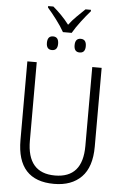

<svg xmlns="http://www.w3.org/2000/svg" viewBox="-67 -1104 747 1161"><g transform="rotate(5 306.5 -524.0)"><path d="M532 -714H475V-235Q475 -41 307 -41Q138 -41 138 -238V-714H81V-237Q81 10 306 10Q412 10 472 -51Q532 -112 532 -236ZM280 -909H333Q352 -942 382 -981.5Q412 -1021 437 -1049V-1058H404Q378 -1033 353.5 -1009Q329 -985 307 -956Q285 -985 259.5 -1011Q234 -1037 209 -1058H177V-1049Q201 -1022 231 -982.5Q261 -943 280 -909ZM391 -795Q425 -795 425 -836Q425 -878 391 -878Q357 -878 357 -836Q357 -795 391 -795ZM223 -795Q257 -795 257 -836Q257 -878 223 -878Q189 -878 189 -836Q189 -795 223 -795Z"/></g></svg>

Font: Noto Sans UI SemiCondensed Light
Style: Regular
Weight: 300
Width: 4
Designer: Monotype Design Team
Foundry: Monotype Imaging Inc.
Version: Version 1.901